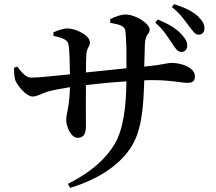

<svg xmlns="http://www.w3.org/2000/svg" viewBox="-20 -847 1040 925"><path d="M728 -738C770 -702 791 -664 809 -638C825 -614 835 -597 853 -597C870 -596 881 -608 882 -625C882 -645 876 -658 855 -681C829 -710 790 -733 740 -753ZM511 -737C557 -729 581 -722 584 -698C589 -656 590 -598 589 -518C528 -512 453 -504 394 -498C394 -532 395 -567 396 -585C399 -620 413 -621 413 -643C413 -678 343 -710 306 -710C285 -710 259 -701 237 -691L238 -674C283 -664 305 -656 310 -633C315 -609 316 -546 317 -489C257 -483 167 -473 131 -473C104 -473 87 -496 63 -526L48 -521C47 -499 49 -471 55 -457C65 -435 105 -382 138 -382C159 -382 182 -397 208 -405C235 -413 272 -420 317 -427C315 -330 299 -300 299 -271C299 -236 322 -183 354 -183C382 -183 394 -201 394 -241C394 -280 393 -356 394 -437C450 -444 522 -451 589 -455C588 -339 575 -222 531 -151C475 -59 387 -2 307 39L318 58C447 19 547 -45 604 -127C663 -209 671 -328 675 -460C689 -461 703 -461 716 -461C806 -461 852 -448 883 -448C906 -448 919 -454 919 -480C919 -520 857 -544 806 -544C785 -544 774 -536 675 -526C676 -561 677 -601 678 -636C681 -686 701 -681 701 -704C701 -733 635 -777 584 -777C562 -777 536 -767 511 -755ZM808 -813C853 -777 871 -746 890 -722C909 -698 919 -680 936 -680C954 -680 965 -692 965 -709C965 -731 956 -746 934 -768C908 -792 872 -810 819 -827Z"/></svg>

Font: Source Han Serif CN SemiBold
Style: Regular
Weight: 600
Designer: Ryoko NISHIZUKA 西塚涼子 (kana & ideographs); Frank Grießhammer (Latin, Greek & Cyrillic); Wenlong ZHANG 张文龙 (bopomofo); San
Foundry: Adobe Systems Incorporated
Version: Version 1.000;PS 1;hotconv 16.6.53;makeotf.lib2.5.65590